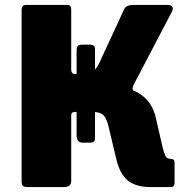

<svg xmlns="http://www.w3.org/2000/svg" viewBox="-20 -762 770 782"><path d="M317 -181Q292 -181 292 -211V-556Q292 -570 297.5 -575Q303 -580 314 -580H346Q367 -580 367 -562V-198Q367 -181 349 -181ZM93 0Q78 0 73 -5.5Q68 -11 68 -23V-721Q68 -742 86 -742H254Q270 -742 270 -723V-479Q270 -460 287 -460H349L436 -410Q489 -408 525.5 -392.5Q562 -377 585 -347.5Q608 -318 617 -272L643 -159Q649 -136 654.5 -125.5Q660 -115 675 -115Q691 -115 691 -100V-17Q691 0 675 0H592Q556 0 527.5 -11Q499 -22 480.5 -48.5Q462 -75 452 -121L426 -230Q419 -263 411 -279Q403 -295 390 -300.5Q377 -306 356 -306H285Q270 -306 270 -293V-26Q270 0 241 0ZM324 -374 328 -460Q352 -460 366.5 -477.5Q381 -495 392 -522L485 -723Q493 -742 524 -742H663Q678 -742 682 -734.5Q686 -727 681 -716L525 -418Q521 -410 520 -402Q519 -394 528 -390Z"/></svg>

Font: Libre Franklin ExtraBold
Style: Regular
Weight: 800
Designer: Pablo Impallari, Rodrigo Fuenzalida, Nhung Nguyen
Foundry: Impallari Type
Version: Version 3.000